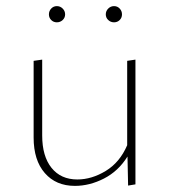

<svg xmlns="http://www.w3.org/2000/svg" viewBox="-20 -605 553 628"><path d="M140 -558Q140 -569 147.5 -577Q155 -585 166 -585Q177 -585 185 -577Q193 -569 193 -558Q193 -547 185 -539.5Q177 -532 166 -532Q155 -532 147.5 -539.5Q140 -547 140 -558ZM326 -558Q326 -569 334 -577Q342 -585 353 -585Q364 -585 371.5 -577Q379 -569 379 -558Q379 -547 371.5 -539.5Q364 -532 353 -532Q342 -532 334 -539.5Q326 -547 326 -558ZM423 -410V-2L399 2L397 -93Q367 -45 320 -21Q273 3 225 3Q163 3 126.5 -39Q90 -81 90 -155V-406L118 -410V-162Q118 -94 148.5 -56Q179 -18 233 -18Q280 -18 326 -46Q372 -74 396 -130V-406Z"/></svg>

Font: Ysabeau Infant Extralight
Style: Regular
Weight: 200
Designer: Christian Thalmann (Catharsis Fonts)
Version: Version 0.003